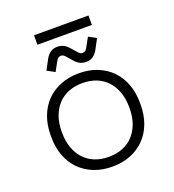

<svg xmlns="http://www.w3.org/2000/svg" viewBox="-140 -872 900 994"><g transform="rotate(-20 310.0 -375.0)"><path d="M310 14Q255 14 209.5 -4Q164 -22 131.5 -55Q99 -88 81.5 -134.5Q64 -181 64 -237V-249Q64 -305 81.5 -351.5Q99 -398 131.5 -431Q164 -464 209.5 -482Q255 -500 310 -500Q366 -500 411 -482Q456 -464 488.5 -431Q521 -398 538.5 -351.5Q556 -305 556 -249V-237Q556 -181 538.5 -134.5Q521 -88 488.5 -55Q456 -22 411 -4Q366 14 310 14ZM310 -40Q353 -40 387.5 -54Q422 -68 446 -94.5Q470 -121 483 -157.5Q496 -194 496 -239V-247Q496 -292 483 -328.5Q470 -365 446 -391.5Q422 -418 387.5 -432Q353 -446 310 -446Q267 -446 232.5 -432Q198 -418 174 -391.5Q150 -365 137 -328.5Q124 -292 124 -247V-239Q124 -194 137 -157.5Q150 -121 174 -94.5Q198 -68 232.5 -54Q267 -40 310 -40ZM200 -547 158 -570 188 -626Q198 -644 213.5 -655.5Q229 -667 252 -667Q273 -667 288.5 -658.5Q304 -650 322 -628Q336 -612 345 -602Q354 -592 365 -592Q375 -592 381 -597Q387 -602 392 -611L420 -662L462 -639L432 -583Q422 -565 406.5 -553.5Q391 -542 368 -542Q347 -542 331.5 -550.5Q316 -559 298 -581Q284 -597 275 -607Q266 -617 255 -617Q245 -617 239 -612Q233 -607 228 -598ZM160 -712V-764H460V-712Z"/></g></svg>

Font: Space Grotesk Light
Style: Regular
Weight: 300
Designer: Florian Karsten
Foundry: Florian Karsten
Version: Version 2.000